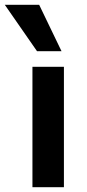

<svg xmlns="http://www.w3.org/2000/svg" viewBox="-59 -779 361 799"><path d="M76 0V-501H207V0ZM95 -566 -39 -759H104L197 -566Z"/></svg>

Font: Nunito Sans 7pt SemiCondensed
Style: Bold
Weight: 700
Width: 4
Designer: Vernon Adams
Foundry: Vernon Adams
Version: Version 3.101;gftools[0.9.27]